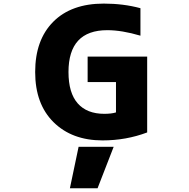

<svg xmlns="http://www.w3.org/2000/svg" viewBox="-20 -762 1040 1058"><path d="M365.2 275.4 413.1 46.9H606.4L517.6 275.4ZM551.8 -742.2Q660.2 -742.2 753.9 -716.8V-565.4Q651.4 -595.7 571.3 -595.7Q357.4 -595.7 357.4 -365.2Q357.4 -250 408.2 -192.4Q459 -134.8 554.7 -134.8Q594.7 -134.8 619.1 -142.6V-309.6H462.9V-450.2H791V-32.2Q674.8 11.7 544.9 11.7Q377 11.7 275.4 -88.4Q173.8 -188.5 173.8 -365.2Q173.8 -542 273.4 -642.1Q373 -742.2 551.8 -742.2Z"/></svg>

Font: GenEi Gothic M Heavy
Style: Regular
Weight: 800
Designer: o_tamon (Modified); [Source Han Sans]
Ryoko NISHIZUKA  (kana & ideographs); Paul D. Hunt (Latin, Greek & Cyrillic); Wenl
Version: Version 1.1a;Original Version 1.004